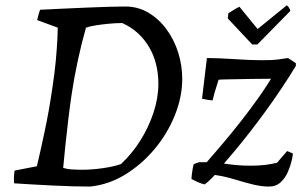

<svg xmlns="http://www.w3.org/2000/svg" viewBox="-20 -676 1124 708"><path d="M312 12Q283 12 247 11Q211 10 172 8Q133 6 97 4Q61 2 32 0Q31 -12 31.5 -23.5Q32 -35 34 -47L116 -63Q128 -113 144.5 -190.5Q161 -268 173 -351Q182 -410 186 -455Q190 -500 191.5 -530Q193 -560 193 -574L117 -602Q120 -614 122.5 -623.5Q125 -633 128 -640Q165 -642 210 -644Q255 -646 300 -648Q345 -650 382.5 -651Q420 -652 442 -652Q489 -652 527.5 -629Q566 -606 594 -568Q622 -530 637 -482.5Q652 -435 652 -385Q652 -319 625 -251.5Q598 -184 550.5 -127Q503 -70 442 -32.5Q381 5 312 12ZM281 -50Q319 -50 360 -56Q401 -62 426 -71Q466 -108 497 -157Q528 -206 546 -260.5Q564 -315 564 -367Q564 -405 555.5 -439Q547 -473 530 -502Q513 -531 488.5 -553.5Q464 -576 431 -591Q407 -591 381 -588.5Q355 -586 333 -582.5Q311 -579 297 -574Q281 -518 267 -453Q253 -388 244 -327Q238 -287 232 -237Q226 -187 221 -139Q216 -91 213 -57Q219 -55 226.5 -53.5Q234 -52 243 -51.5Q252 -51 261.5 -50.5Q271 -50 281 -50ZM971 12Q946 12 916 5Q886 -2 854 -12Q825 -21 798.5 -26.5Q772 -32 752 -32L783 -44Q773 -31 760 -18Q747 -5 735 4Q724 2 710.5 -4Q697 -10 686 -16Q686 -22 687 -29.5Q688 -37 689.5 -47.5Q691 -58 694 -70Q703 -75 715 -78H778L721 -53Q760 -98 797 -141.5Q834 -185 868.5 -229Q903 -273 934.5 -317.5Q966 -362 994 -410L1023 -386Q963 -386 911.5 -385Q860 -384 827 -383.5Q794 -383 786 -382Q783 -373 780 -362.5Q777 -352 773.5 -341.5Q770 -331 768 -321.5Q766 -312 764 -306Q757 -306 745 -308Q733 -310 725 -312L743 -462Q761 -462 788 -461Q815 -460 844 -458Q873 -456 899 -455Q925 -454 942 -454Q962 -454 977 -454.5Q992 -455 1007.5 -457Q1023 -459 1042 -462L1071 -443V-433Q1046 -392 1018 -350Q990 -308 960.5 -267.5Q931 -227 901.5 -189Q872 -151 843 -116.5Q814 -82 788 -52L780 -77Q798 -74 815 -71.5Q832 -69 848 -67.5Q864 -66 879 -65.5Q894 -65 907 -65Q933 -65 958 -68Q983 -71 1002 -76Q1011 -87 1020.5 -98Q1030 -109 1039 -119L1060 -110Q1060 -103 1055.5 -83.5Q1051 -64 1041.5 -42Q1032 -20 1015 -4Q998 12 971 12ZM910 -512 820 -608 822 -627Q836 -636 846 -642Q856 -648 863 -651L930 -569L1037 -656Q1040 -656 1045.5 -648Q1051 -640 1050 -635L929 -512Z"/></svg>

Font: Labrada
Style: Italic
Weight: 400
Italic angle: -7°
Designer: Mercedes Jáuregui
Foundry: Omnibus-Type Team
Version: Version 1.000